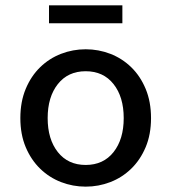

<svg xmlns="http://www.w3.org/2000/svg" viewBox="-20 -685 640 717"><path d="M300 12Q252 12 208 -5Q164 -22 130 -55Q96 -88 76 -135.5Q56 -183 56 -244Q56 -305 76 -353Q96 -401 130 -434Q164 -467 208 -484Q252 -501 300 -501Q348 -501 392 -484Q436 -467 470 -434Q504 -401 524 -353Q544 -305 544 -244Q544 -183 524 -135.5Q504 -88 470 -55Q436 -22 392 -5Q348 12 300 12ZM300 -69Q366 -69 404 -117Q442 -165 442 -244Q442 -323 404 -371Q366 -419 300 -419Q234 -419 196 -371Q158 -323 158 -244Q158 -165 196 -117Q234 -69 300 -69ZM163 -598V-665H437V-598Z"/></svg>

Font: Source Code Pro Medium
Style: Regular
Weight: 500
Monospace: yes
Designer: Paul D. Hunt, Teo Tuominen
Foundry: Adobe Systems Incorporated
Version: Version 2.030;PS 1.000;hotconv 16.6.51;makeotf.lib2.5.65220